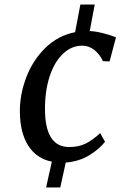

<svg xmlns="http://www.w3.org/2000/svg" viewBox="-20 -703 556 841"><path d="M207 5Q140 -8 103.5 -65.5Q67 -123 67 -217Q67 -290 95 -364Q123 -438 178 -492.5Q233 -547 309 -562L332 -683H395L373 -567Q398 -566 432 -557.5Q466 -549 488 -539L460 -434L431 -435Q417 -465 393.5 -484Q370 -503 340 -503Q294 -503 256.5 -468Q219 -433 198 -370Q177 -307 177 -226Q177 -59 283 -59Q325 -59 355 -74Q385 -89 419 -120L440 -82Q416 -51 372 -23.5Q328 4 268 9L244 118H182Z"/></svg>

Font: Koeln Type Serif
Style: Italic
Weight: 400
Italic angle: -8°
Designer: Eben Sorkin
Foundry: Eben Sorkin
Version: Version 2.002